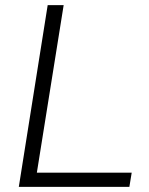

<svg xmlns="http://www.w3.org/2000/svg" viewBox="-20 -725 578 745"><path d="M53 0 165 -705H227L123 -55H491L482 0Z"/></svg>

Font: Mulish Light
Style: Italic
Weight: 300
Italic angle: -9°
Designer: Vernon Adams
Foundry: Vernon Adams
Version: Version 3.603; ttfautohint (v1.8.3)